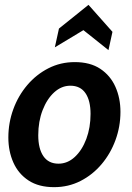

<svg xmlns="http://www.w3.org/2000/svg" viewBox="-20 -763 544 793"><path d="M203.5 10Q140 10 98 -17.5Q56 -45 35.2 -91.8Q14.5 -138.5 14.5 -195Q14.5 -256 35 -312Q55.5 -368 92.8 -411.8Q130 -455.5 180 -481Q230 -506.5 289 -506.5Q352.5 -506.5 394.2 -478.8Q436 -451 456.8 -404.2Q477.5 -357.5 477.5 -301Q477.5 -240.5 457 -184.5Q436.5 -128.5 399.5 -84.8Q362.5 -41 312.5 -15.5Q262.5 10 203.5 10ZM221.5 -87Q259 -87 289 -114.8Q319 -142.5 336.5 -189.2Q354 -236 354 -292.5Q354 -347.5 333 -378.2Q312 -409 270.5 -409Q234 -409 204 -381.8Q174 -354.5 156 -308Q138 -261.5 138 -204.5Q138 -149 159.2 -118Q180.5 -87 221.5 -87ZM206.5 -567.5 223.5 -645 345.5 -743 444.5 -631.5 428 -556 324.5 -638.5Z"/></svg>

Font: Cabin Condensed
Style: Bold Italic
Weight: 700
Width: 3
Italic angle: -10°
Designer: Pablo Impallari
Foundry: Pablo Impallari. http://www.impallari.com Igino Marini. http://www.ikern.com
Version: Version 3.001; ttfautohint (v1.8.3)